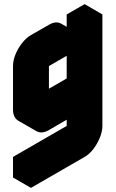

<svg xmlns="http://www.w3.org/2000/svg" viewBox="-20 -720 560 930"><path d="M217 -90Q182 -70 156 -85Q130 -100 130 -140V-350Q130 -377 142 -406.5Q154 -436 174 -461.5Q194 -487 217 -500L303 -550Q338 -570 364 -555Q390 -540 390 -500V-600L476 -650V-110Q476 -84 464 -54Q452 -24 432.5 1.5Q413 27 390 40L130 190V90L390 -60V-290Q390 -264 378 -234Q366 -204 346 -178.5Q326 -153 303 -140ZM217 -190 390 -290V-500L217 -400ZM390 -290V-60L303 -110V-340ZM390 -60 130 90 43 40 303 -110ZM130 90V190L43 140V40ZM476 -650 390 -600 303 -650 390 -700ZM390 -600V-500L303 -550V-650ZM390 -500V-290L303 -340V-550ZM390 -290 217 -190 130 -240 303 -340ZM364 -555Q338 -570 303 -550L217 -500Q194 -487 174 -461.5Q154 -436 142 -406.5Q130 -377 130 -350V-140Q130 -100 156 -85L69 -135Q43 -150 43 -190V-400Q43 -427 55 -456.5Q67 -486 87 -511.5Q107 -537 130 -550L217 -600Q251 -620 277 -605Z"/></svg>

Font: Nabla
Style: Regular
Weight: 400
Designer: Arthur Reinders Folmer
Foundry: Typearture
Version: Version 1.002